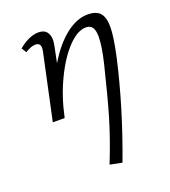

<svg xmlns="http://www.w3.org/2000/svg" viewBox="-131 -514 794 899"><g transform="rotate(-20 266.5 -65.0)"><path d="M402 -174Q422 -257 422 -304Q422 -336 411.5 -350.5Q401 -365 380 -365Q338 -365 290.5 -315.5Q243 -266 203 -182.5Q163 -99 143 -4L142 0H83L153 -327Q155 -337 155 -345Q155 -370 130 -370Q118 -370 104.5 -364.5Q91 -359 79 -351L64 -375Q87 -395 113 -407Q139 -419 163 -419Q191 -419 203.5 -403Q216 -387 216 -362Q216 -353 212 -331L196 -253Q244 -333 299 -376Q354 -419 408 -419Q451 -419 470 -397.5Q489 -376 489 -327Q489 -281 468 -184Q416 46 325 289L265 277Q310 164 338 69Q366 -26 402 -174Z"/></g></svg>

Font: LXGW Bright GB
Style: Italic
Weight: 400
Italic angle: -12°
Designer: Christian Thalmann (Catharsis Fonts)
Foundry: LXGW / Christian Thalmann (Catharsis Fonts) / Fontworks Inc.
Version: Version 5.510